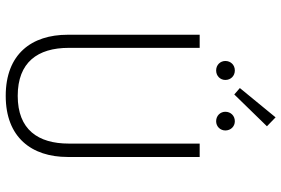

<svg xmlns="http://www.w3.org/2000/svg" viewBox="-180 -816 1007 688"><g transform="rotate(90 324.0 -472.5)"><path d="M401 -956 296 -828 319 -808 433 -925ZM233 -810C213 -810 199 -795 199 -776C199 -758 213 -743 233 -743C253 -743 267 -758 267 -776C267 -795 253 -810 233 -810ZM415 -810C395 -810 381 -795 381 -776C381 -758 395 -743 415 -743C434 -743 448 -758 448 -776C448 -795 434 -810 415 -810ZM543 -684H495V-215C495 -105 445 -32 324 -32C204 -32 152 -103 152 -215V-684H105V-211C105 -82 174 11 324 11C473 11 543 -82 543 -211Z"/></g></svg>

Font: Fira Sans ExtraLight
Style: Regular
Weight: 200
Designer: bBox Type GmbH & Carrois Corporate GbR & Edenspiekermann AG
Foundry: bBox Type GmbH & Carrois Corporate GbR & Edenspiekermann AG
Version: Version 4.300;PS 004.300;hotconv 1.0.88;makeotf.lib2.5.64775